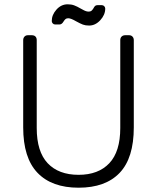

<svg xmlns="http://www.w3.org/2000/svg" viewBox="-20 -864 731 894"><path d="M563 -700H581Q591 -700 597 -693.5Q603 -687 603 -677V-271Q603 -128 537 -59Q471 10 346 10Q221 10 154.5 -59.5Q88 -129 88 -271V-677Q88 -687 94 -693.5Q100 -700 110 -700H128Q139 -700 145 -694Q151 -688 151 -677V-268Q151 -158 202 -104Q253 -50 346 -50Q438 -50 489 -104Q540 -158 540 -268V-677Q540 -688 546.5 -694Q553 -700 563 -700ZM356 -824Q358 -823 370 -816.5Q382 -810 393 -810Q401 -810 405.5 -813.5Q410 -817 415 -825Q419 -833 423 -836.5Q427 -840 434 -840H454Q461 -840 465.5 -835Q470 -830 470 -824Q470 -795 447 -770Q424 -745 395 -745Q378 -745 366 -749.5Q354 -754 334 -765Q310 -779 298 -779Q290 -779 285.5 -775.5Q281 -772 276 -764Q268 -750 257 -750H237Q230 -750 225.5 -755Q221 -760 221 -766Q221 -795 243 -819.5Q265 -844 295 -844Q312 -844 325.5 -839Q339 -834 356 -824Z"/></svg>

Font: Rubik
Style: Regular
Weight: 300
Designer: Hubert & Fischer
Foundry: Hubert & Fischer
Version: Version 1.100